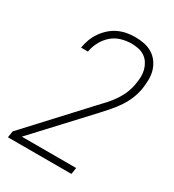

<svg xmlns="http://www.w3.org/2000/svg" viewBox="-180 -846 859 948"><g transform="rotate(30 250.0 -371.5)"><path d="M13 0 19 -37 312 -354Q332 -375 351.5 -396.5Q371 -418 387 -442Q403 -466 413.5 -492Q424 -518 428 -545Q428 -545 428 -545Q428 -545 428 -545Q432 -566 432.5 -586.5Q433 -607 428 -625.5Q423 -644 412.5 -660.5Q402 -677 386 -687.5Q370 -698 350.5 -702Q331 -706 311 -706Q282 -706 253 -697.5Q224 -689 201 -669Q178 -649 163.5 -621.5Q149 -594 144 -566Q144 -565 144 -564.5Q144 -564 144 -564H104Q104 -565 104.5 -565.5Q105 -566 105 -566Q109 -590 117.5 -613Q126 -636 140.5 -657Q155 -678 174.5 -695.5Q194 -713 216.5 -723.5Q239 -734 263 -738.5Q287 -743 311 -743Q337 -743 362.5 -738Q388 -733 409 -720Q430 -707 444.5 -687Q459 -667 466 -643Q473 -619 472.5 -592.5Q472 -566 468 -539Q463 -510 451.5 -481.5Q440 -453 422.5 -426.5Q405 -400 384 -376Q363 -352 342 -329L71 -37H381L375 0Z"/></g></svg>

Font: Iosevka SS04 Extralight
Style: Italic
Weight: 200
Italic angle: -9°
Monospace: yes
Designer: Belleve Invis
Foundry: Belleve Invis
Version: Version 19.0.0; ttfautohint (v1.8.4)